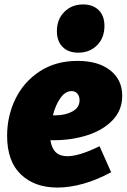

<svg xmlns="http://www.w3.org/2000/svg" viewBox="-20 -829 570 864"><path d="M222 -198H207Q217 -126 283 -126Q336 -126 428 -171L480 -54Q418 -20 356 -2.5Q294 15 238 15Q136 15 74 -44Q12 -103 12 -218Q12 -307 49.5 -384Q87 -461 159 -508Q231 -555 329 -555Q422 -555 476 -512.5Q530 -470 530 -398Q530 -334 487.5 -289Q445 -244 374.5 -221Q304 -198 222 -198ZM218 -310H229Q274 -310 306 -327.5Q338 -345 338 -378Q338 -396 328.5 -407.5Q319 -419 302 -419Q274 -419 252 -388Q230 -357 218 -310ZM236 -689Q236 -742 269.5 -775.5Q303 -809 354 -809Q398 -809 424 -783.5Q450 -758 450 -712Q450 -659 417 -625.5Q384 -592 332 -592Q287 -592 261.5 -618Q236 -644 236 -689Z"/></svg>

Font: Bitter Pro Black
Style: Italic
Weight: 900
Italic angle: -9°
Designer: Sol Matas, and Bitter project Authors
Foundry: Sol Matas
Version: Version 1.010